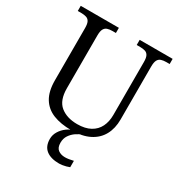

<svg xmlns="http://www.w3.org/2000/svg" viewBox="-216 -857 1152 1236"><g transform="rotate(30 359.5 -239.5)"><path d="M368 10Q290.3 10 234 -12.3Q177.7 -34.7 147.3 -84.5Q117 -134.3 117 -216V-604Q117 -635.3 108.7 -650.7Q100.3 -666 84.5 -670.8Q68.7 -675.7 47.7 -675.7H21.3V-714H304.7V-675.7H278.7Q257.3 -675.7 241.8 -670.5Q226.3 -665.3 217.8 -649.7Q209.3 -634 209.3 -601V-210Q209.3 -120 256.8 -81.3Q304.3 -42.7 381.7 -42.7Q440.3 -42.7 478.8 -64Q517.3 -85.3 535.8 -123Q554.3 -160.7 554.3 -210V-604Q554.3 -635.3 546 -650.7Q537.7 -666 522.2 -670.8Q506.7 -675.7 485.3 -675.7H459.3V-714H704.3V-675.7H679.3Q657.7 -675.7 641.8 -670.5Q626 -665.3 617.7 -649.7Q609.3 -634 609.3 -601V-208.3Q609.3 -142 582.5 -93Q555.7 -44 502.2 -17Q448.7 10 368 10ZM408 235.3Q345.7 235.3 311.5 208.5Q277.3 181.7 277.3 127Q277.3 97 293.5 70.5Q309.7 44 335.2 25.5Q360.7 7 389 0H444Q424 6 401.8 21.2Q379.7 36.3 364.2 59.3Q348.7 82.3 348.7 114.3Q348.7 151 369.3 166.2Q390 181.3 419.7 181.3Q433.3 181.3 448.3 179Q463.3 176.7 482 172.3V219.7Q471 224.3 457.8 227.8Q444.7 231.3 431.3 233.3Q418 235.3 408 235.3Z"/></g></svg>

Font: Noto Serif Hentaigana ExtraLight
Style: Regular
Weight: 200
Designer: Kazuhiro Yamada
Foundry: nipponia
Version: Version 1.000